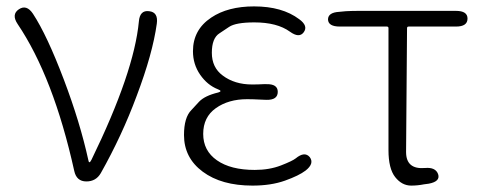

<svg xmlns="http://www.w3.org/2000/svg" viewBox="-20 -567 1510 600"><path d="M250 0Q219 0 212 -33Q147 -326 35 -492Q15 -522 39 -538Q63 -554 83 -524Q127 -457 180 -317Q230 -185 256 -67Q257 -60 259.5 -60Q262 -60 266 -68Q399 -341 414 -500Q417 -536 446 -532Q475 -529 470 -493Q457 -399 407 -267Q361 -143 295 -26Q280 0 250 0Z M769 13Q672 13 613.5 -30.5Q555 -74 555 -145Q555 -200 578 -223Q590 -236 602 -249Q620 -268 662 -278Q669 -280 669 -282.5Q669 -285 661 -288Q628 -301 605.5 -333.5Q583 -366 583 -407Q583 -474 640 -512Q692 -547 774 -547Q862 -547 915 -507Q944 -486 929 -466Q915 -447 886 -468Q846 -497 775 -497Q717 -497 696 -483Q681 -473 666 -463Q642 -448 642 -402Q642 -356 676 -331Q713 -303 768 -303Q786 -303 804 -304H812Q848 -305 848 -280Q848 -254 812 -255L788 -256Q770 -257 752 -257Q694 -257 654.5 -229Q615 -201 615 -148.5Q615 -96 658 -66Q701 -36 776 -36Q822 -36 858 -50Q894 -64 904 -72Q932 -95 948 -76Q963 -56 935 -34Q914 -18 870.5 -2.5Q827 13 769 13Z M1305 9Q1285 13 1265 13Q1236 13 1215 -13.5Q1194 -40 1194 -98V-479Q1194 -484 1189 -484H1042Q1006 -484 1005 -506Q1005 -528 1040 -530L1061 -532Q1080 -533 1099 -533H1405Q1441 -533 1441 -509Q1441 -484 1405 -484H1257Q1252 -484 1252 -479L1249 -92Q1249 -37 1308 -42Q1341 -45 1349 -23Q1357 0 1320 7Z"/></svg>

Font: Resource Han Rounded KR Light
Style: Regular
Weight: 300
Designer: Cyano Hao (round all glyphs); Ryoko NISHIZUKA 西塚涼子 (kana, bopomofo & ideographs); Paul D. Hunt (Latin, Greek & Cyrillic)
Foundry: Cyano Hao
Version: 0.990